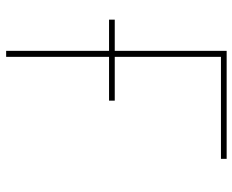

<svg xmlns="http://www.w3.org/2000/svg" viewBox="-88 -688 775 640"><g transform="rotate(90 300.0 -367.5)"><path d="M149 0V-343H45V-362H149V-735H509V-716H169V-362H315V-343H169V0Z"/></g></svg>

Font: Iosevka SS04 Thin Extended
Style: Regular
Weight: 100
Width: 7
Monospace: yes
Designer: Belleve Invis
Foundry: Belleve Invis
Version: Version 19.0.0; ttfautohint (v1.8.4)